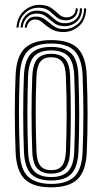

<svg xmlns="http://www.w3.org/2000/svg" viewBox="-20 -775 428 802"><path d="M194 7.5Q117.8 7.5 83.1 -26.9Q48.5 -61.2 45.2 -139.5Q41.8 -226.8 41.8 -303.5Q41.8 -380.2 45.2 -461.2Q48.8 -540.8 84.2 -574.1Q119.8 -607.5 194 -607.5Q270.8 -607.5 304.9 -572.9Q339 -538.2 342.2 -460.2Q345.8 -372.8 345.8 -296Q345.8 -219.2 342.5 -139Q338.8 -59 303.2 -25.8Q267.8 7.5 194 7.5ZM194 -6.8Q258.2 -6.8 290 -36.6Q321.8 -66.5 325 -139.5Q328.2 -219.5 328.4 -294.5Q328.5 -369.5 325 -459.5Q322 -528.8 292.4 -561Q262.8 -593.2 194 -593.2Q127 -593.2 96.4 -562.1Q65.8 -531 62.5 -458.5Q59.5 -386.8 59.2 -308.9Q59 -231 62.8 -139.2Q65.8 -65 98.5 -35.9Q131.2 -6.8 194 -6.8ZM194 -21Q137 -21 109.9 -48.6Q82.8 -76.2 80 -142.2Q77 -217.5 76.9 -298.6Q76.8 -379.8 79.8 -457.8Q82.8 -523.2 109.6 -551.1Q136.5 -579 194 -579Q248.8 -579 276.8 -552.6Q304.8 -526.2 307.5 -460.2Q310.8 -375 310.9 -297.9Q311 -220.8 307.8 -142.5Q304.8 -76.2 277.8 -48.6Q250.8 -21 194 -21ZM194 -35.5Q241.8 -35.5 264.8 -59.8Q287.8 -84 290.2 -143Q293 -210.2 293.2 -289.9Q293.5 -369.5 290.2 -457Q288 -516.8 264.5 -540.6Q241 -564.5 194 -564.5Q146 -564.5 123 -540.2Q100 -516 97.2 -457.2Q94.8 -389.8 94.4 -310.2Q94 -230.8 97.2 -142.5Q99.8 -82.5 123.6 -59Q147.5 -35.5 194 -35.5ZM194 -49.8Q156.2 -49.8 136.5 -70.4Q116.8 -91 114.8 -143.2Q108.8 -301 114.8 -456.2Q117 -506.8 135.6 -528.5Q154.2 -550.2 194 -550.2Q231.2 -550.2 251 -529.9Q270.8 -509.5 272.8 -456.8Q278.8 -293.2 272.8 -143.8Q270.8 -92.5 251.8 -71.1Q232.8 -49.8 194 -49.8ZM194 -64.2Q225.2 -64.2 239.5 -83.2Q253.8 -102.2 255.5 -144.8Q258 -214.8 258.4 -291.1Q258.8 -367.5 255.2 -456Q253.8 -499.8 238.8 -517.8Q223.8 -535.8 194 -535.8Q162.2 -535.8 148.1 -516.6Q134 -497.5 132.2 -455.5Q129 -378 129.1 -304.5Q129.2 -231 132.2 -143.8Q134 -99.5 149.2 -81.9Q164.5 -64.2 194 -64.2ZM48.8 -659.8Q52 -706.2 82.6 -731.6Q113.2 -757 152 -754.5Q180 -752.8 196.5 -740.2Q213 -727.8 225.8 -715.6Q238.5 -703.5 255 -702.5Q270.2 -701.2 282.9 -710.1Q295.5 -719 296.5 -740H305.2Q304.5 -713.5 288.2 -701.2Q272 -689 251.5 -690.2Q229.8 -691.2 216 -703.4Q202.2 -715.5 187.6 -728Q173 -740.5 148.8 -742.5Q112 -745.2 86 -721.6Q60 -698 57.5 -659.8ZM66.2 -659.8Q68.2 -691.8 89.1 -712.4Q110 -733 142.8 -730.2Q167.5 -728.2 183 -715.8Q198.5 -703.2 212.6 -691.1Q226.8 -679 247.2 -678Q274.8 -676.8 294 -692.1Q313.2 -707.5 314 -740H322.8Q322 -701.5 299.1 -683Q276.2 -664.5 245.5 -665.8Q221.8 -666.8 205.8 -679Q189.8 -691.2 175.2 -703.6Q160.8 -716 140.5 -718Q112 -720.5 94.2 -703.2Q76.5 -686 74.8 -659.8ZM83.5 -659.8Q85 -680.2 98.1 -694.1Q111.2 -708 136.2 -705.5Q155.8 -704 171.1 -691.5Q186.5 -679 203 -666.8Q219.5 -654.5 243 -653.5Q277 -651.8 303.8 -673.9Q330.5 -696 331.2 -740H340Q338.8 -690.2 308.6 -664.9Q278.5 -639.5 240.8 -641.2Q212 -642.2 192.6 -654.5Q173.2 -666.8 159.2 -679.2Q145.2 -691.8 132.5 -693.2Q114.8 -695.5 104 -684.9Q93.2 -674.2 92.2 -659.8Z"/></svg>

Font: Big Shoulders Inline Display SemiBold
Style: Regular
Weight: 600
Designer: Patric King
Foundry: XO Type Co
Version: Version 1.000